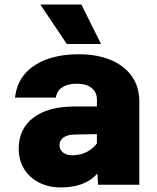

<svg xmlns="http://www.w3.org/2000/svg" viewBox="-20 -810 690 842"><path d="M410 0 405 -87V-374Q405 -406 381.5 -424.5Q358 -443 317 -443Q277 -443 253 -427Q229 -411 225 -382H46Q52 -441 87 -483.5Q122 -526 183 -549Q244 -572 326 -572Q405 -572 464.5 -547.5Q524 -523 557.5 -476.5Q591 -430 591 -364V0ZM246 12Q193 12 151 -9.5Q109 -31 85.5 -69.5Q62 -108 62 -157Q62 -245 126.5 -294Q191 -343 307 -343H421L420 -222L309 -220Q277 -220 259 -207.5Q241 -195 241 -173Q241 -154 256 -141.5Q271 -129 297 -129Q335 -129 365 -146Q395 -163 413 -193L431 -84Q405 -35 358.5 -11.5Q312 12 246 12ZM423 -617H273L157 -790H337Z"/></svg>

Font: Azeret Mono Thin ExtraBold
Style: Regular
Weight: 800
Version: Version 1.002